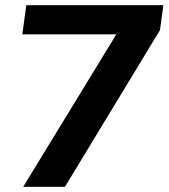

<svg xmlns="http://www.w3.org/2000/svg" viewBox="-20 -720 650 740"><path d="M479.9 -672 540.7 -587.8H66.1L81.3 -700H609.7L596.4 -603.7L230.3 0H69.4Z"/></svg>

Font: Pathway Extreme 8pt Thin 12pt
Style: Italic
Weight: 100
Italic angle: -8°
Version: Version 1.001;gftools[0.9.26]